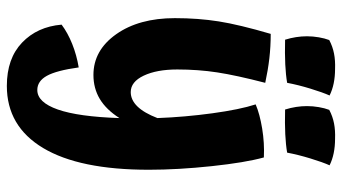

<svg xmlns="http://www.w3.org/2000/svg" viewBox="-239 -524 999 561"><g transform="rotate(90 260.5 -243.5)"><path d="M476 -179Q476 24 412.5 130Q349 236 231 236Q151 236 104.5 191.5Q58 147 52 76Q76 58 108.5 45Q141 32 177 26Q186 91 201.5 119Q217 147 243 147Q279 147 300 87Q321 27 325 -93Q300 -54 269 -35.5Q238 -17 199 -17Q127 -17 80 -83.5Q33 -150 33 -255Q33 -323 42.5 -383Q52 -443 79 -535Q116 -535 150.5 -531Q185 -527 222 -519Q200 -434 191.5 -378.5Q183 -323 183 -262Q183 -202 201 -164Q219 -126 249 -126Q272 -126 291 -145.5Q310 -165 325 -204Q322 -284 311 -364.5Q300 -445 285 -491Q313 -503 355.5 -510Q398 -517 440 -515Q455 -461 465.5 -362.5Q476 -264 476 -179ZM182 -723Q204 -723 223.5 -719Q243 -715 259 -707Q250 -687 239 -651Q228 -615 222 -583Q199 -579 168 -577.5Q137 -576 96 -577Q91 -593 88.5 -609Q86 -625 86 -641Q86 -658 89 -675.5Q92 -693 97 -706Q116 -716 136.5 -720Q157 -724 182 -723ZM386 -723Q408 -723 427.5 -719Q447 -715 463 -707Q454 -687 443 -651Q432 -615 426 -583Q403 -579 372 -577.5Q341 -576 300 -577Q295 -593 292.5 -609Q290 -625 290 -641Q290 -658 293 -675.5Q296 -693 301 -706Q320 -716 340.5 -720Q361 -724 386 -723Z"/></g></svg>

Font: Atma SemiBold
Style: Regular
Weight: 600
Designer: Gregori Vincens, Jeremie Hornus, Riccardo Olocco, Yoann Minet.
Foundry: black foundry
Version: Version 1.102;PS 1.100;hotconv 1.0.86;makeotf.lib2.5.63406